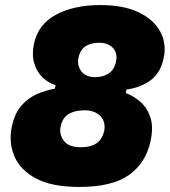

<svg xmlns="http://www.w3.org/2000/svg" viewBox="-20 -724 671 759"><path d="M292.5 15Q184 15 121 -19.2Q58 -53.5 36 -108.5Q22 -142.5 22 -179Q22 -201 27 -224Q38 -276.5 65 -307Q92 -337.5 127 -352.5Q162 -367.5 197 -373.5L199.5 -387.5Q171 -396 148.2 -418Q125.5 -440 115.5 -473.5Q110 -491.5 110 -512Q110 -530 114 -549.5Q130 -627.5 201 -665.8Q272 -704 377.5 -704Q468.5 -704 528.2 -675.2Q588 -646.5 613.5 -599Q631 -566.5 631 -530Q631 -512.5 627 -494.5Q615 -436.5 576 -407.2Q537 -378 480 -370L477.5 -356Q507.5 -345 534.5 -321.8Q561.5 -298.5 574.5 -260Q581 -240.5 581 -216Q581 -193 575 -165.5Q556.5 -80 490.2 -32.5Q424 15 292.5 15ZM356 -419Q389 -419 411 -434.8Q433 -450.5 438.5 -480Q440.5 -489 440.5 -497.5Q440.5 -519.5 426.5 -534.5Q407 -555 371.5 -555Q341 -555 319.2 -541.8Q297.5 -528.5 290 -495.5Q288.5 -487.5 288.5 -480Q288.5 -459 301.5 -442Q319.5 -419 356 -419ZM299.5 -142Q341.5 -142 363.5 -159Q385.5 -176 392 -207Q393.5 -215.5 393.5 -223Q393.5 -248 376.5 -265.5Q354 -288 314.5 -288Q277 -288 252.2 -273.8Q227.5 -259.5 220 -225Q218 -216.5 218 -208Q218 -186.5 232 -168Q251 -142 299.5 -142Z"/></svg>

Font: Heraclito ExtraBold
Style: Italic
Weight: 800
Italic angle: -12°
Designer: Kostas Bartsokas (font) & Cristiano Sobral (main changes)
Foundry: Kostas Bartsokas (font) & Cristiano Sobral (main changes)
Version: Version 1.00;July 8, 2020;FontCreator 13.0.0.2655 64-bit